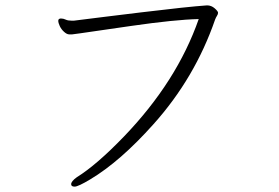

<svg xmlns="http://www.w3.org/2000/svg" viewBox="-20 -676 1040 715"><path d="M255 -599H247Q233 -599 224.5 -603Q216 -607 208 -607H205Q197 -606 197 -598.5Q197 -591 202.5 -579Q208 -567 218.5 -557.5Q229 -548 237.5 -548Q246 -548 249 -548Q252 -548 279 -552Q306 -556 469 -579.5Q632 -603 720 -605Q639 -373 442 -168Q340 -62 266 -16Q245 -1 245 10Q245 19 258 19Q271 19 316 -8Q428 -75 552 -214Q706 -386 781 -603Q784 -611 788 -617Q792 -623 792 -628.5Q792 -634 779.5 -645Q767 -656 751 -656Q679 -651 506 -630Q436 -622 371 -613.5Q306 -605 255 -599Z"/></svg>

Font: LXGW WenKai TC Light
Style: Regular
Weight: 300
Designer: LXGW / Fontworks Inc.
Foundry: LXGW / Fontworks Inc.
Version: Version 1.330